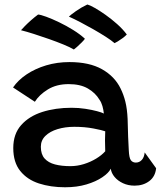

<svg xmlns="http://www.w3.org/2000/svg" viewBox="-20 -802 696 832"><path d="M262 9.5Q199.5 9.5 148.8 -7Q98 -23.5 67.8 -61Q37.5 -98.5 37.5 -160.5Q37.5 -221.5 71.8 -260Q106 -298.5 163.2 -316.8Q220.5 -335 290 -335Q321 -335 350 -330.5Q379 -326 400.5 -320.2Q422 -314.5 430 -310Q428.5 -325.5 424 -341.8Q419.5 -358 411 -370Q393.5 -399.5 360.8 -418.5Q328 -437.5 277.5 -437.5Q225 -437.5 187.5 -414.5Q150 -391.5 131 -361L36.5 -423Q58.5 -455 95.5 -479.8Q132.5 -504.5 180 -518.8Q227.5 -533 281 -533Q367 -533 422 -502Q477 -471 502.5 -418.5Q515.5 -392.5 523.2 -361.5Q531 -330.5 533 -286.5Q534 -242.5 535.2 -210Q536.5 -177.5 538 -152Q539.5 -117.5 547.2 -107.5Q555 -97.5 568.5 -97.5Q584 -97.5 594.5 -109Q605 -120.5 607 -141.5L656.5 -73Q653 -37 626.8 -17.2Q600.5 2.5 563.5 2.5Q535.5 2.5 513 -8Q490.5 -18.5 476.5 -35.2Q462.5 -52 460 -71Q451 -52.5 423.2 -33.8Q395.5 -15 354.5 -2.8Q313.5 9.5 262 9.5ZM285 -82Q314.5 -82 343.5 -91Q372.5 -100 396.8 -114.8Q421 -129.5 436 -146.5Q435 -172 435 -193.8Q435 -215.5 436 -233Q423 -238 385.2 -245.2Q347.5 -252.5 302 -252.5Q262.5 -252.5 229.5 -242.5Q196.5 -232.5 176.8 -213.2Q157 -194 157 -166Q157 -133.5 173.2 -115.2Q189.5 -97 218.2 -89.5Q247 -82 285 -82ZM145 -739Q155.5 -738.5 180.2 -729.5Q205 -720.5 236.2 -705.5Q267.5 -690.5 297.2 -672Q327 -653.5 348 -634Q344 -628 333.8 -617.8Q323.5 -607.5 313.8 -598.8Q304 -590 300 -587.5Q283.5 -597.5 254.8 -609.2Q226 -621 192.5 -632.8Q159 -644.5 127 -654.8Q95 -665 71 -671Q75.5 -676.5 87 -688.2Q98.5 -700 114 -713.8Q129.5 -727.5 145 -739ZM358.5 -782.5Q369 -780 390.2 -768Q411.5 -756 437.2 -737.8Q463 -719.5 487.8 -697.5Q512.5 -675.5 529.5 -652.5Q522 -644.5 511 -636.5Q500 -628.5 490.2 -622.5Q480.5 -616.5 476.5 -615Q462 -627.5 437.8 -643Q413.5 -658.5 385 -674.8Q356.5 -691 328.8 -705.5Q301 -720 278.5 -730Q286 -737.5 309 -753.8Q332 -770 358.5 -782.5Z"/></svg>

Font: Grandstander Thin Medium
Style: Regular
Weight: 500
Version: Version 1.200